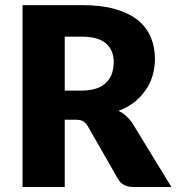

<svg xmlns="http://www.w3.org/2000/svg" viewBox="-20 -749 707 769"><path d="M239.3 -386.2H307.6Q341.8 -386.2 366.7 -395Q389.6 -402.3 405.8 -418.9Q422.4 -435.5 428.7 -455.6Q435.5 -477.1 435.5 -500Q435.5 -547.9 404.3 -575.2Q373 -602.1 307.6 -602.1H239.3ZM511.7 -253.4 666.5 0H513.7Q471.7 0 452.6 -32.2L331.5 -243.7Q323.7 -256.3 312.5 -263.7Q302.2 -269.5 282.7 -269.5H239.3V0H70.3V-728.5H307.6Q385.7 -728.5 442.4 -712.4Q500 -694.8 533.7 -667Q568.4 -638.2 584.5 -598.6Q600.6 -559.1 600.6 -512.7Q600.6 -477.5 590.8 -445.3Q581.1 -412.6 563 -387.7Q543 -359.4 517.6 -339.4Q490.2 -318.4 454.6 -305.2Q470.2 -297.9 485.4 -284.2Q501.5 -269.5 511.7 -253.4Z"/></svg>

Font: Lato-ExtraBold
Style: Regular
Weight: 500
Designer: Lukasz Dziedzic with Adam Twardoch and Botio Nikoltchev
Foundry: tyPoland Lukasz Dziedzic
Version: ""